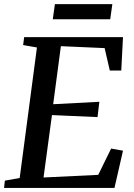

<svg xmlns="http://www.w3.org/2000/svg" viewBox="-25 -926 662 946"><path d="M-5 0 -1 -36 72 -49 157 -692 89 -704 94 -743H581L572.5 -578.5H516L490.5 -689L275 -698.5L237 -412.5L464.5 -424.5L455.5 -349L231 -359L189.5 -51.5L459 -64.5L522.5 -194L581 -183.5L539 0ZM245.5 -905.5H528.5L518 -831H235Z"/></svg>

Font: Merriweather 48pt Medium
Style: Italic
Weight: 500
Italic angle: -7.8°
Version: Version 2.101